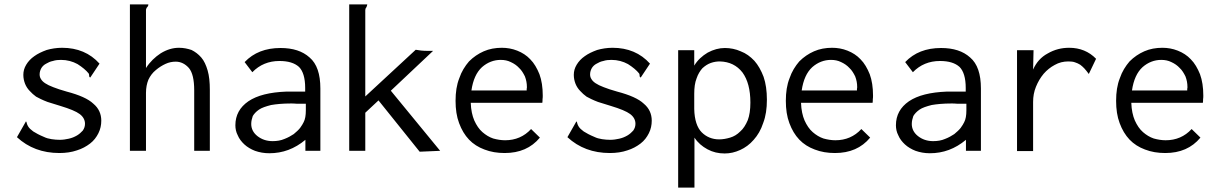

<svg xmlns="http://www.w3.org/2000/svg" viewBox="-20 -685 5540 872"><path d="M432 -396C389 -444 332 -468 262 -468C237 -468 213 -464 192 -458C170 -450 151 -441 136 -430C120 -419 108 -406 99 -391C90 -376 86 -361 86 -345C86 -330 89 -317 94 -304C99 -292 106 -281 115 -272C124 -262 133 -254 144 -246C155 -240 172 -231 196 -222C205 -219 225 -213 254 -204C297 -191 326 -179 342 -167C358 -155 366 -140 366 -123C366 -112 363 -102 356 -92C349 -84 340 -76 330 -70C318 -63 306 -58 292 -55C279 -52 265 -50 252 -50C239 -50 227 -51 214 -53C201 -55 190 -58 180 -63C158 -72 142 -81 131 -88C120 -96 113 -103 109 -109C105 -115 103 -120 102 -124C101 -129 100 -132 98 -134L57 -62C109 -14 173 10 250 10C279 10 306 6 329 -2C352 -9 372 -20 389 -33C406 -46 418 -62 427 -80C436 -98 440 -117 440 -137C440 -168 428 -194 404 -214C381 -236 340 -254 283 -269C258 -276 237 -283 222 -289C206 -295 194 -301 185 -307C176 -313 170 -319 166 -326C162 -332 160 -339 160 -347C160 -358 163 -367 168 -376C173 -384 180 -391 190 -396C198 -401 209 -406 220 -408C232 -412 244 -413 257 -413C285 -413 310 -406 332 -394C354 -380 371 -366 383 -351C384 -349 385 -346 385 -341C385 -336 387 -334 390 -333Z M570 0H643V-263C643 -286 647 -306 654 -323C662 -340 673 -355 688 -367C702 -379 717 -388 732 -395C747 -402 763 -405 778 -405C801 -405 821 -395 838 -376C854 -357 862 -323 862 -275V0H933V-277C933 -312 930 -341 923 -365C916 -389 907 -409 894 -424C881 -439 866 -450 850 -458C832 -464 814 -468 793 -468C765 -468 738 -460 710 -443C684 -426 661 -404 643 -376V-641C644 -646 646 -651 650 -654C652 -658 654 -661 654 -663V-664C653 -664 653 -664 653 -665H570Z M1091 -403 1126 -357C1159 -391 1200 -408 1249 -408C1289 -408 1318 -399 1338 -381C1356 -363 1366 -331 1366 -286V-269H1280C1205 -266 1148 -252 1108 -225C1069 -198 1049 -162 1049 -116C1049 -101 1052 -85 1060 -70C1066 -55 1077 -41 1090 -29C1103 -17 1120 -7 1138 0C1158 7 1179 11 1203 11C1264 11 1318 -9 1367 -50V0H1435V-283C1435 -349 1419 -396 1386 -424C1354 -453 1310 -467 1254 -467C1186 -467 1132 -446 1091 -403ZM1369 -214V-184C1369 -161 1366 -143 1359 -130C1356 -123 1350 -114 1343 -104C1336 -95 1326 -86 1314 -76C1302 -68 1288 -60 1272 -54C1256 -47 1238 -44 1218 -44C1191 -44 1168 -52 1149 -67C1130 -82 1121 -101 1121 -122C1121 -135 1124 -146 1128 -158C1134 -168 1143 -178 1156 -187C1169 -196 1188 -202 1211 -208C1234 -212 1264 -215 1301 -215C1309 -215 1317 -215 1326 -214H1352Z M1566 -665V0H1639V-173L1699 -229L1886 4L1979 0L1755 -273L1947 -454H1921C1901 -454 1883 -456 1868 -459L1639 -247V-639C1639 -643 1640 -647 1644 -652C1646 -657 1648 -661 1648 -665Z M2259 -468C2230 -468 2202 -463 2177 -452C2152 -441 2130 -426 2110 -406C2092 -385 2076 -360 2066 -330C2054 -300 2049 -266 2049 -227C2049 -189 2054 -155 2065 -126C2076 -96 2091 -71 2110 -51C2129 -31 2153 -16 2180 -6C2208 5 2239 10 2272 10C2340 10 2393 -13 2432 -60L2392 -99C2361 -65 2321 -48 2274 -48C2256 -48 2238 -51 2220 -56C2202 -62 2186 -72 2171 -85C2156 -98 2144 -116 2134 -138C2125 -159 2119 -186 2118 -218H2443C2444 -223 2444 -229 2444 -234C2445 -240 2445 -246 2445 -251C2445 -288 2440 -321 2430 -348C2419 -375 2406 -398 2388 -416C2372 -433 2352 -446 2329 -455C2306 -464 2283 -468 2259 -468ZM2121 -274C2128 -322 2144 -357 2169 -380C2194 -402 2223 -413 2254 -413C2271 -413 2286 -410 2300 -403C2315 -396 2327 -388 2338 -376C2349 -366 2357 -352 2364 -338C2370 -322 2373 -307 2373 -290C2373 -287 2373 -284 2372 -282V-274Z M2932 -396C2889 -444 2832 -468 2762 -468C2737 -468 2713 -464 2692 -458C2670 -450 2651 -441 2636 -430C2620 -419 2608 -406 2599 -391C2590 -376 2586 -361 2586 -345C2586 -330 2589 -317 2594 -304C2599 -292 2606 -281 2615 -272C2624 -262 2633 -254 2644 -246C2655 -240 2672 -231 2696 -222C2705 -219 2725 -213 2754 -204C2797 -191 2826 -179 2842 -167C2858 -155 2866 -140 2866 -123C2866 -112 2863 -102 2856 -92C2849 -84 2840 -76 2830 -70C2818 -63 2806 -58 2792 -55C2779 -52 2765 -50 2752 -50C2739 -50 2727 -51 2714 -53C2701 -55 2690 -58 2680 -63C2658 -72 2642 -81 2631 -88C2620 -96 2613 -103 2609 -109C2605 -115 2603 -120 2602 -124C2601 -129 2600 -132 2598 -134L2557 -62C2609 -14 2673 10 2750 10C2779 10 2806 6 2829 -2C2852 -9 2872 -20 2889 -33C2906 -46 2918 -62 2927 -80C2936 -98 2940 -117 2940 -137C2940 -168 2928 -194 2904 -214C2881 -236 2840 -254 2783 -269C2758 -276 2737 -283 2722 -289C2706 -295 2694 -301 2685 -307C2676 -313 2670 -319 2666 -326C2662 -332 2660 -339 2660 -347C2660 -358 2663 -367 2668 -376C2673 -384 2680 -391 2690 -396C2698 -401 2709 -406 2720 -408C2732 -412 2744 -413 2757 -413C2785 -413 2810 -406 2832 -394C2854 -380 2871 -366 2883 -351C2884 -349 2885 -346 2885 -341C2885 -336 2887 -334 2890 -333Z M3060 -457V167H3134V-60C3149 -37 3169 -20 3193 -7C3217 6 3243 12 3271 12C3295 12 3318 7 3342 -4C3364 -14 3385 -29 3403 -50C3421 -70 3436 -95 3446 -126C3458 -157 3463 -192 3463 -232C3463 -272 3458 -307 3448 -336C3437 -365 3423 -390 3406 -409C3388 -428 3368 -443 3344 -452C3322 -462 3297 -467 3272 -467C3246 -467 3220 -460 3194 -446C3169 -431 3148 -412 3133 -387V-457ZM3133 -190V-259C3133 -287 3136 -310 3144 -330C3150 -348 3160 -364 3170 -375C3182 -386 3194 -394 3208 -399C3222 -404 3236 -406 3249 -406C3293 -405 3327 -388 3352 -356C3376 -323 3388 -278 3388 -219C3388 -187 3384 -160 3376 -139C3367 -118 3356 -100 3342 -88C3328 -74 3313 -65 3296 -60C3279 -55 3263 -52 3246 -52C3215 -52 3188 -63 3167 -84C3146 -105 3134 -141 3133 -190Z M3759 -468C3730 -468 3702 -463 3677 -452C3652 -441 3630 -426 3610 -406C3592 -385 3576 -360 3566 -330C3554 -300 3549 -266 3549 -227C3549 -189 3554 -155 3565 -126C3576 -96 3591 -71 3610 -51C3629 -31 3653 -16 3680 -6C3708 5 3739 10 3772 10C3840 10 3893 -13 3932 -60L3892 -99C3861 -65 3821 -48 3774 -48C3756 -48 3738 -51 3720 -56C3702 -62 3686 -72 3671 -85C3656 -98 3644 -116 3634 -138C3625 -159 3619 -186 3618 -218H3943C3944 -223 3944 -229 3944 -234C3945 -240 3945 -246 3945 -251C3945 -288 3940 -321 3930 -348C3919 -375 3906 -398 3888 -416C3872 -433 3852 -446 3829 -455C3806 -464 3783 -468 3759 -468ZM3621 -274C3628 -322 3644 -357 3669 -380C3694 -402 3723 -413 3754 -413C3771 -413 3786 -410 3800 -403C3815 -396 3827 -388 3838 -376C3849 -366 3857 -352 3864 -338C3870 -322 3873 -307 3873 -290C3873 -287 3873 -284 3872 -282V-274Z M4091 -403 4126 -357C4159 -391 4200 -408 4249 -408C4289 -408 4318 -399 4338 -381C4356 -363 4366 -331 4366 -286V-269H4280C4205 -266 4148 -252 4108 -225C4069 -198 4049 -162 4049 -116C4049 -101 4052 -85 4060 -70C4066 -55 4077 -41 4090 -29C4103 -17 4120 -7 4138 0C4158 7 4179 11 4203 11C4264 11 4318 -9 4367 -50V0H4435V-283C4435 -349 4419 -396 4386 -424C4354 -453 4310 -467 4254 -467C4186 -467 4132 -446 4091 -403ZM4369 -214V-184C4369 -161 4366 -143 4359 -130C4356 -123 4350 -114 4343 -104C4336 -95 4326 -86 4314 -76C4302 -68 4288 -60 4272 -54C4256 -47 4238 -44 4218 -44C4191 -44 4168 -52 4149 -67C4130 -82 4121 -101 4121 -122C4121 -135 4124 -146 4128 -158C4134 -168 4143 -178 4156 -187C4169 -196 4188 -202 4211 -208C4234 -212 4264 -215 4301 -215C4309 -215 4317 -215 4326 -214H4352Z M4599 -457V1H4672V-222C4672 -246 4676 -269 4685 -291C4694 -313 4705 -332 4720 -350C4734 -366 4751 -380 4770 -390C4789 -401 4810 -406 4832 -406C4844 -406 4854 -405 4862 -402C4871 -399 4878 -396 4886 -391C4892 -386 4899 -381 4905 -374C4911 -367 4918 -359 4925 -349L4958 -418C4926 -451 4885 -468 4836 -468C4801 -468 4769 -460 4738 -442C4708 -426 4686 -401 4672 -369L4674 -457Z M5259 -468C5230 -468 5202 -463 5177 -452C5152 -441 5130 -426 5110 -406C5092 -385 5076 -360 5066 -330C5054 -300 5049 -266 5049 -227C5049 -189 5054 -155 5065 -126C5076 -96 5091 -71 5110 -51C5129 -31 5153 -16 5180 -6C5208 5 5239 10 5272 10C5340 10 5393 -13 5432 -60L5392 -99C5361 -65 5321 -48 5274 -48C5256 -48 5238 -51 5220 -56C5202 -62 5186 -72 5171 -85C5156 -98 5144 -116 5134 -138C5125 -159 5119 -186 5118 -218H5443C5444 -223 5444 -229 5444 -234C5445 -240 5445 -246 5445 -251C5445 -288 5440 -321 5430 -348C5419 -375 5406 -398 5388 -416C5372 -433 5352 -446 5329 -455C5306 -464 5283 -468 5259 -468ZM5121 -274C5128 -322 5144 -357 5169 -380C5194 -402 5223 -413 5254 -413C5271 -413 5286 -410 5300 -403C5315 -396 5327 -388 5338 -376C5349 -366 5357 -352 5364 -338C5370 -322 5373 -307 5373 -290C5373 -287 5373 -284 5372 -282V-274Z"/></svg>

Font: Inconsolatazi4
Style: Regular
Weight: 400
Designer: Raph Levien, Kirill Tkachev
Foundry: Cyreal
Version: Version 1.013